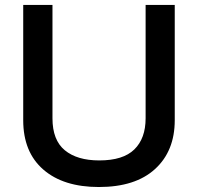

<svg xmlns="http://www.w3.org/2000/svg" viewBox="-20 -749 804 779"><path d="M74.2 -261.2V-729H192.9V-269Q192.9 -180.7 242.9 -139.4Q293 -98.1 382.8 -98.1Q479.5 -98.1 525.1 -142.8Q570.8 -187.5 570.8 -269V-729H689V-261.2Q689 -136.2 609.1 -63.2Q529.3 9.8 380.9 9.8Q237.3 9.8 155.8 -61Q74.2 -131.8 74.2 -261.2Z"/></svg>

Font: BDO Grotesk Medium
Style: Regular
Weight: 500
Designer: Deni Anggara
Foundry: Lokal Container
Version: Version 2.000